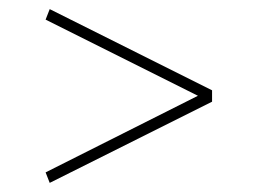

<svg xmlns="http://www.w3.org/2000/svg" viewBox="-20 -546 565 421"><path d="M445 -348 89 -526 80 -503 414 -336 80 -168 89 -145 445 -323Z"/></svg>

Font: LT Wave Alt Thin
Style: Regular
Weight: 100
Designer: Daniel Lyons
Version: Version 2.5 (Glyphs App)